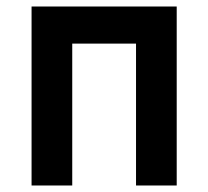

<svg xmlns="http://www.w3.org/2000/svg" viewBox="-20 -570 640 590"><path d="M77 0V-550H523V0H398V-436H202V0Z"/></svg>

Font: Pitagon Sans Mono
Style: Bold
Weight: 700
Monospace: yes
Designer: Travis Tran
Foundry: Pitagon
Version: Version 1.001; ttfautohint (v1.8.4.7-5d5b);gftools[0.9.26]